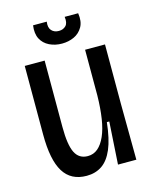

<svg xmlns="http://www.w3.org/2000/svg" viewBox="-107 -756 669 839"><g transform="rotate(-15 227.5 -336.0)"><path d="M181 12Q110 12 76.5 -42.5Q43 -97 43 -211V-522H133V-221Q133 -141 150.5 -105.5Q168 -70 208 -70Q234 -70 253.5 -86.5Q273 -103 287 -134.5Q301 -166 308 -211.5Q315 -257 316 -315V-522H406V-253L408 0H325L337 -192H326Q318 -117 299 -72.5Q280 -28 250.5 -8Q221 12 181 12ZM124 -684H186Q182 -658 194 -644.5Q206 -631 227 -631Q247 -631 259 -643.5Q271 -656 267 -684H328Q334 -646 320 -621.5Q306 -597 281 -585.5Q256 -574 226 -574Q195 -574 169.5 -586.5Q144 -599 131.5 -623Q119 -647 124 -684Z"/></g></svg>

Font: Bricolage Grotesque 72pt SemiCondensed
Style: Regular
Weight: 400
Width: 4
Designer: Mathieu Triay
Foundry: Atelier Triay
Version: Version 1.001;gftools[0.9.33.dev8+g029e19f]